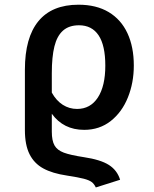

<svg xmlns="http://www.w3.org/2000/svg" viewBox="-20 -576 655 819"><path d="M492.3 190.8 388.7 223.6Q381.5 208.2 370.8 200.3Q360 192.3 337.4 186.4Q314.9 180.5 265.1 172.8Q203.1 163.6 164.4 142.3Q125.6 121 105.9 81.5Q86.2 42.1 86.2 -21V-279Q86.2 -415.4 143.8 -485.6Q201.5 -555.9 314.9 -555.9Q390.8 -555.9 443.6 -524.4Q496.4 -492.8 523.6 -434.4Q550.8 -375.9 550.8 -296.4Q550.8 -223.1 525.6 -160.5Q500.5 -97.9 452.6 -60Q404.6 -22.1 339 -22.1Q250.8 -22.1 201 -90.8V-14.4Q201 24.1 212.6 44.4Q224.1 64.6 252.1 75.1Q280 85.6 337.9 94.4Q409.2 105.1 444.6 127.7Q480 150.3 492.3 190.8ZM201 -263.6V-181Q220 -146.7 247.7 -129Q275.4 -111.3 308.7 -111.3Q365.6 -111.3 397.4 -160Q429.2 -208.7 429.2 -295.9Q429.2 -382.6 400.5 -425.4Q371.8 -468.2 316.9 -468.2Q274.4 -468.2 248.7 -445.4Q223.1 -422.6 212.1 -377.9Q201 -333.3 201 -263.6Z"/></svg>

Font: Fira Code Fixed Medium
Style: Regular
Weight: 500
Monospace: yes
Designer: Carrois Corporate, Edenspiekermann AG, Nikita Prokopov
Foundry: Carrois Corporate, Edenspiekermann AG, Nikita Prokopov
Version: Version 5.002